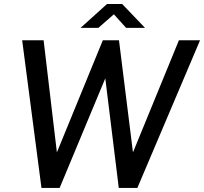

<svg xmlns="http://www.w3.org/2000/svg" viewBox="-20 -920 1000 940"><path d="M183 0 88.5 -723H193.5L258.5 -174L483.5 -723H562.5L631 -174L856 -723H959.5L652.5 0H561.5L495.5 -536.5L272 0ZM374.5 -783.5 504 -900.5H578L690 -783.5H597.5L537.5 -850L461.5 -783.5Z"/></svg>

Font: Public Sans Thin Medium
Style: Italic
Weight: 500
Italic angle: -8°
Version: Version 2.001